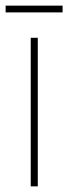

<svg xmlns="http://www.w3.org/2000/svg" viewBox="-38 -661 242 681"><path d="M184 -641H-18V-617H184ZM96 0V-527H71V0Z"/></svg>

Font: Noto Sans Arabic UI XCn Th
Style: Regular
Weight: 100
Width: 2
Designer: Monotype Design Team, Nadine Chahine and Nizar Qandah
Foundry: Monotype Imaging Inc.
Version: Version 2.010